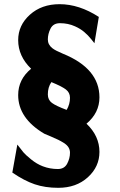

<svg xmlns="http://www.w3.org/2000/svg" viewBox="-20 -726 573 919"><path d="M39 100 63 -34Q82 -9 92 3Q102 15 129 37Q156 59 185 70Q219 83 257 83Q288 83 301.5 57.5Q315 32 315 5Q315 -9 308 -20.5Q301 -32 286 -41.5Q271 -51 258.5 -57Q246 -63 224 -72.5Q202 -82 192 -86Q67 -160 67 -271Q67 -346 129 -397Q67 -457 67 -534Q67 -605 123 -655.5Q179 -706 265 -706Q359 -706 453 -645L432 -519L417 -538Q402 -557 383 -573Q364 -589 339 -600Q306 -615 267 -615Q235 -615 222 -589.5Q209 -564 209 -537Q209 -512 231 -495Q245 -484 281 -469Q456 -398 456 -260Q456 -186 394 -134Q456 -75 456 1Q456 72 400.5 122.5Q345 173 259 173Q196 173 146 156Q96 139 39 100ZM209 -274Q209 -248 228.5 -233.5Q248 -219 299 -200Q315 -227 315 -258Q315 -283 295 -298Q275 -313 226 -333Q209 -309 209 -274Z"/></svg>

Font: Coval
Style: Black
Weight: 1000
Foundry: Context Ltd
Version: Version 001.000